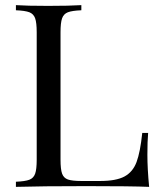

<svg xmlns="http://www.w3.org/2000/svg" viewBox="-20 -728 628 748"><path d="M215.8 -602.1V-106Q215.8 -68.4 221.9 -51.5Q228 -34.7 244.4 -28.8Q260.7 -22.9 296.9 -22.9H370.1Q432.6 -22.9 465.1 -40.5Q497.6 -58.1 512 -96.7Q526.4 -135.3 534.2 -210H557.1Q554.2 -178.7 554.2 -125Q554.2 -71.3 561 0Q493.2 -2.9 316.7 -2.9Q140.1 -2.9 42 0V-20Q78.1 -21.5 94.5 -27.8Q110.8 -34.2 116.9 -51.3Q123 -68.4 123 -106V-602.1Q123 -639.6 116.9 -656.7Q110.8 -673.8 94.5 -680.2Q78.1 -686.5 42 -688V-708Q83.5 -705.1 167.2 -705.1Q251 -705.1 296.9 -708V-688Q260.7 -686.5 244.4 -680.2Q228 -673.8 221.9 -656.7Q215.8 -639.6 215.8 -602.1Z"/></svg>

Font: PlayfairDisplay-Regular
Style: Regular
Weight: 400
Designer: Claus Eggers Sørensen
Foundry: Claus Eggers Sørensen
Version: Version 1.002;PS 001.002;hotconv 1.0.70;makeotf.lib2.5.58329